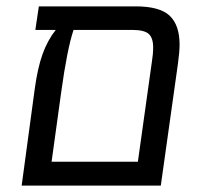

<svg xmlns="http://www.w3.org/2000/svg" viewBox="-20 -583 643 603"><path d="M544 -443Q544 -421 539 -384L485 0H48L89 -303Q98 -369 113.5 -412.5Q129 -456 155 -489H91L102 -563H406Q482 -563 513 -533.5Q544 -504 544 -443ZM461 -434Q461 -464 447 -476.5Q433 -489 396 -489H211Q191 -430 172 -292L142 -75H413L457 -389Q461 -413 461 -434Z"/></svg>

Font: FiraGO Book
Style: Italic
Weight: 350
Italic angle: -8°
Designer: bBox Type GmbH
Foundry: bBox Type GmbH
Version: Version 1.001